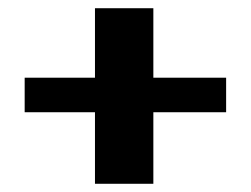

<svg xmlns="http://www.w3.org/2000/svg" viewBox="-20 -418 610 467"><path d="M211 29V-145H40V-229H211V-398H353V-229H530V-145H353V29Z"/></svg>

Font: Genos Thin
Style: Bold
Weight: 700
Version: Version 1.010